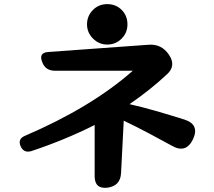

<svg xmlns="http://www.w3.org/2000/svg" viewBox="-20 -845 1040 931"><path d="M439 -239Q294 -166 131 -112Q95 -102 80 -136Q65 -171 100 -186Q422 -324 624 -502H246Q199 -502 184 -546Q167 -590 215 -593L700 -628Q763 -633 799 -580Q836 -526 789 -484Q705 -406 608 -340Q670 -326 736 -307Q802 -288 875 -265Q949 -241 916 -170Q882 -99 814 -138Q758 -169 700 -199.5Q642 -230 580 -260L567 -6Q564 56 502 65Q439 73 439 9ZM500 -629Q460 -629 431 -658Q402 -687 402 -727Q402 -768 431 -797Q459 -825 500 -825Q542 -825 570 -797Q598 -769 598 -727Q598 -686 570 -658Q541 -629 500 -629Z"/></svg>

Font: MaokenZhuyuanTi
Style: Regular
Weight: 400
Designer: Fontworks Inc & LongZhuTi team: ZERO子、时光羊、荆南、频凡、刘鹏、Little White Dog、帆影Magmeta、奈白不弍、白日月球、ChaoTawei、雨三（排名不分先后）
Version: Version 1.000; 20230222